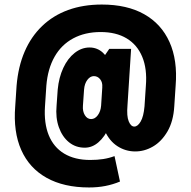

<svg xmlns="http://www.w3.org/2000/svg" viewBox="-20 -705 840 845"><path d="M53 -328Q60 -412 88.5 -478Q117 -544 165.5 -590.5Q214 -637 280 -661Q346 -685 428 -685L423 -564Q354 -564 302 -536Q250 -508 220 -455Q190 -402 184 -328ZM372 120Q261 120 185 77.5Q109 35 73.5 -45Q38 -125 47 -237H178Q173 -163 194.5 -110Q216 -57 262.5 -29Q309 -1 377 -1ZM47 -237 53 -328H184L178 -237ZM372 120 377 -1Q408 -1 434 -5Q460 -9 484 -18L508 94Q477 107 443.5 113.5Q410 120 372 120ZM353 -55Q313 -55 283.5 -79Q254 -103 239 -145Q224 -187 229 -240H345Q343 -215 353.5 -198Q364 -181 381 -181ZM229 -240 234 -311H350L345 -240ZM353 -55 381 -181Q398 -181 410.5 -198Q423 -215 425 -240H484Q479 -187 460 -145Q441 -103 413.5 -79Q386 -55 353 -55ZM616 -237H747Q743 -171 717 -126.5Q691 -82 653 -60Q615 -38 573.5 -38.5Q532 -39 497 -61.5Q462 -84 441.5 -128.5Q421 -173 425 -240H541Q537 -194 546.5 -171Q556 -148 571 -148Q586 -148 599 -170Q612 -192 616 -237ZM234 -311Q239 -364 258.5 -406Q278 -448 308.5 -472Q339 -496 374 -496L393 -370Q377 -370 364.5 -353.5Q352 -337 350 -311ZM430 -321Q432 -342 421 -356Q410 -370 393 -370L374 -496Q408 -496 433 -473Q458 -450 470.5 -410.5Q483 -371 479 -321ZM425 -240 439 -458 461 -490H557L541 -240ZM616 -237 622 -328H753L747 -237ZM622 -328Q628 -402 606 -455Q584 -508 537.5 -536Q491 -564 423 -564L428 -685Q539 -685 614.5 -642.5Q690 -600 726 -520Q762 -440 753 -328Z"/></svg>

Font: Akshar Light
Style: Regular
Weight: 300
Designer: Tall Chai
Foundry: Tall Chai
Version: Version 1.100